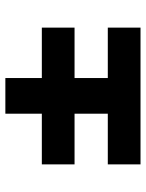

<svg xmlns="http://www.w3.org/2000/svg" viewBox="66 -729 544 716"><g transform="rotate(-90 338.0 -371.0)"><path d="M405 -623V-487H593V-365H405V-241H593V-119H83V-241H272V-365H83V-487H272V-623Z"/></g></svg>

Font: Poppins SemiBold
Style: Regular
Weight: 600
Designer: Ninad Kale (Devanagari), Jonny Pinhorn (Latin)
Foundry: Indian Type Foundry
Version: Version 3.002 2017